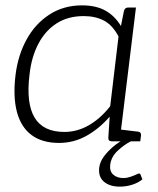

<svg xmlns="http://www.w3.org/2000/svg" viewBox="-20 -527 591 716"><path d="M200 6Q137 6 97.5 -23.5Q58 -53 43 -110Q28 -167 38 -248Q47 -321 79 -379.5Q111 -438 164 -472.5Q217 -507 286 -507Q338 -507 373 -487.5Q408 -468 431 -430L442 -485Q445 -499 458 -499H487L426 0H397Q383 0 384 -14L389 -92Q350 -47 302.5 -20.5Q255 6 200 6ZM220 -35Q268 -35 311.5 -60Q355 -85 391 -131L422 -391Q400 -433 368 -450Q336 -467 292 -467Q234 -467 191.5 -440Q149 -413 123 -363.5Q97 -314 90 -248Q77 -142 109 -88.5Q141 -35 220 -35ZM409 0 420 -45 495 -36Q501 -35 503.5 -32Q506 -29 506 -23L503 0ZM498 120Q503 120 504 124L511 142Q495 155 472.5 162Q450 169 427 169Q389 169 367.5 150.5Q346 132 350 98Q353 76 367.5 56.5Q382 37 402 20Q422 3 443 -7L468 0Q444 12 419.5 34.5Q395 57 391 87Q388 111 402 124Q416 137 441 137Q452 137 464.5 133Q477 129 486.5 124.5Q496 120 498 120Z"/></svg>

Font: Aleo Light
Style: Italic
Weight: 300
Italic angle: -7°
Designer: Alessio Laiso
Foundry: Alessio Laiso
Version: Version 2.001;gftools[0.9.29]